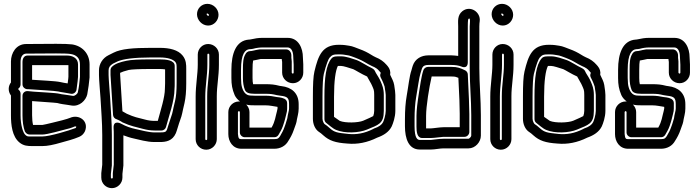

<svg xmlns="http://www.w3.org/2000/svg" viewBox="-20 -736 3635 999"><path d="M97 -413V-297C97 -282 111 -272 122 -272H126C178 -268 265 -264 283 -260C304 -255 321 -254 333 -251C338 -250 344 -249 350 -248C364 -246 376 -257 378 -269C383 -307 386 -327 386 -337V-401C386 -435 355 -447 330 -447H123C105 -447 97 -431 97 -413ZM336 -397V-337C336 -335 335 -322 332 -302C319 -304 306 -306 294 -309C267 -315 199 -317 147 -321V-397H330ZM134 -36H201C226 -36 301 -58 314 -61C336 -66 353 -71 366 -77C372 -80 377 -77 377 -77C377 -76 375 -70 374 -70C337 -56 238 -26 201 -26H146C123 -26 123 -25 113 -33C99 -44 87 -88 87 -136V-249C87 -256 83 -264 78 -268C73 -273 74 -274 78 -277C84 -282 87 -290 87 -297V-416C87 -444 101 -457 116 -457C183 -457 235 -458 272 -458C310 -458 337 -457 348 -455C379 -450 396 -433 396 -401V-336C393 -305 391 -283 385 -256C383 -247 369 -236 360 -237C348 -239 340 -240 335 -241L314 -244C305 -245 297 -246 290 -248C271 -253 193 -256 156 -259L124 -262C111 -263 97 -254 97 -237V-136C97 -105 101 -76 109 -53C114 -43 123 -36 134 -36ZM37 -416V-307C23 -289 20 -262 37 -239V-136C37 -87 43 -25 82 6C103 23 125 24 146 24H201C226 24 257 18 301 5C326 -2 362 -11 392 -24C405 -29 416 -40 422 -53C444 -107 390 -143 345 -123C337 -120 323 -115 303 -110C291 -107 212 -87 201 -86H152C149 -98 147 -116 147 -136V-210C182 -207 266 -202 278 -200C287 -198 296 -195 306 -194L327 -191C331 -190 340 -189 352 -187C394 -180 427 -214 434 -245C440 -276 443 -303 446 -333V-335V-401C446 -457 408 -497 355 -505C338 -507 312 -508 272 -508C235 -508 183 -507 116 -507C64 -507 37 -460 37 -416Z M812 -427H764C702 -427 662 -425 639 -420C605 -413 579 -405 562 -388C557 -383 555 -376 555 -370V-348V-346L568 -142V-140C568 -128 576 -118 588 -115C590 -114 601 -110 615 -101C616 -100 617 -99 618 -99C662 -79 686 -76 722 -66C744 -60 764 -57 784 -57H820C832 -57 842 -66 844 -76C858 -130 888 -211 888 -273C889 -283 889 -292 889 -302V-393C889 -424 842 -427 812 -427ZM838 -274C838 -230 816 -163 801 -107H784C769 -107 752 -109 734 -114C695 -124 680 -126 640 -144C631 -149 625 -153 617 -157L605 -349V-357C613 -361 629 -367 650 -372C664 -375 703 -377 764 -377H812C823 -377 832 -376 839 -375V-302C839 -293 838 -283 838 -274ZM562 193C559 193 557 190 557 188V169L562 125V122V-33C562 -103 556 -170 553 -227C551 -260 545 -327 545 -345V-370C545 -384 551 -395 568 -405L593 -417C621 -429 678 -437 764 -437H812C855 -437 880 -427 892 -414C899 -405 899 -400 899 -377V-302C899 -262 896 -232 891 -211C877 -155 880 -154 870 -127C863 -108 851 -67 849 -62C844 -50 840 -47 811 -47H784C755 -47 715 -58 688 -64C659 -70 635 -79 613 -91C608 -94 569 -114 571 -70C572 -58 572 -45 572 -33V121L567 165V168V188C567 191 564 193 562 193ZM562 243C593 243 617 217 617 188V169L622 125V122V-32C638 -26 658 -19 678 -15C702 -10 744 3 784 3H811C843 3 877 -2 895 -43C900 -54 911 -95 917 -110C929 -142 927 -147 940 -200C946 -227 949 -260 949 -302V-377C949 -399 949 -423 931 -446C907 -477 861 -487 812 -487H764C675 -487 610 -482 571 -462L545 -449C514 -434 495 -403 495 -370V-345C495 -321 501 -256 503 -225C506 -167 512 -100 512 -33V121L507 165V168V188C507 219 532 243 562 243Z M1059 -452C1059 -455 1061 -457 1063 -457C1066 -457 1069 -454 1069 -452V-399C1069 -346 1058 -296 1058 -235V-12C1058 -9 1055 -7 1053 -7C1050 -7 1048 -10 1048 -12V-234C1048 -285 1059 -345 1059 -399ZM1009 -452V-399C1009 -352 998 -291 998 -234V-12C998 19 1023 43 1053 43C1084 43 1108 17 1108 -12V-235C1108 -289 1119 -339 1119 -399V-452C1119 -483 1093 -507 1063 -507C1032 -507 1009 -481 1009 -452ZM1055 -662C1055 -665 1056 -666 1059 -666C1061 -666 1067 -661 1067 -659C1067 -655 1065 -653 1063 -653C1061 -653 1055 -660 1055 -662ZM1005 -662C1005 -632 1031 -603 1063 -603C1094 -603 1117 -630 1117 -659C1117 -690 1090 -716 1059 -716C1029 -716 1005 -692 1005 -662Z M1424 -180V-171C1424 -169 1423 -164 1421 -157C1413 -129 1412 -105 1393 -72H1278V-153C1278 -168 1271 -182 1261 -192C1275 -188 1290 -188 1305 -188H1360C1385 -188 1402 -183 1424 -180ZM1236 38H1407C1438 38 1466 24 1481 -4C1490 -18 1501 -37 1509 -61L1514 -75C1517 -83 1523 -97 1525 -115C1526 -124 1534 -147 1534 -171V-194C1534 -252 1497 -282 1444 -288C1438 -289 1434 -289 1432 -290C1409 -296 1391 -298 1360 -298H1305H1297C1295 -305 1294 -317 1294 -330V-373C1294 -396 1295 -412 1297 -421C1310 -423 1321 -426 1336 -429H1446C1446 -425 1447 -421 1448 -414V-358C1448 -327 1474 -303 1504 -303C1535 -303 1558 -329 1558 -358V-400V-401L1556 -438C1556 -484 1534 -539 1477 -539H1344C1325 -539 1306 -536 1284 -531C1282 -531 1280 -530 1277 -530H1275C1208 -525 1184 -458 1184 -373V-330C1184 -296 1188 -272 1201 -241C1207 -228 1217 -217 1229 -208H1223C1193 -208 1168 -183 1168 -153V-38C1168 0 1191 38 1236 38ZM1496 -435V-447C1496 -465 1484 -479 1469 -479H1334H1330C1303 -475 1293 -470 1280 -470C1269 -470 1260 -461 1257 -454C1245 -434 1244 -410 1244 -373V-330C1244 -307 1247 -287 1254 -269C1260 -253 1277 -248 1305 -248H1360C1389 -248 1399 -246 1420 -241C1426 -240 1432 -239 1439 -238C1476 -234 1484 -226 1484 -194V-171C1484 -159 1477 -141 1475 -121C1474 -116 1469 -101 1466 -91L1461 -77C1454 -57 1448 -46 1438 -29C1431 -18 1427 -12 1407 -12H1236C1225 -12 1220 -14 1218 -39V-153C1218 -155 1221 -158 1223 -158C1226 -158 1228 -154 1228 -153V-47C1228 -32 1242 -22 1253 -22H1408C1418 -22 1426 -28 1430 -36C1436 -47 1445 -60 1452 -80C1465 -118 1463 -119 1470 -144C1473 -154 1474 -162 1474 -171V-200C1474 -210 1468 -218 1460 -222C1444 -230 1425 -230 1421 -231C1402 -235 1383 -238 1360 -238H1305C1285 -238 1274 -239 1266 -243C1244 -254 1235 -288 1235 -311C1235 -317 1234 -323 1234 -330V-373C1234 -457 1256 -478 1278 -480C1285 -480 1290 -481 1296 -482C1314 -487 1331 -489 1344 -489H1477C1491 -489 1506 -476 1506 -437V-436L1508 -399V-358C1508 -355 1506 -353 1504 -353C1501 -353 1498 -356 1498 -358V-416C1498 -422 1496 -433 1496 -435Z M1961 -333C1971 -314 1980 -291 1981 -286C1985 -263 1987 -246 1987 -242V-159C1987 -139 1977 -107 1973 -100C1967 -88 1953 -76 1925 -67C1924 -67 1923 -65 1922 -65C1877 -42 1835 -35 1793 -39C1736 -45 1720 -47 1696 -69C1685 -79 1676 -86 1668 -91C1667 -92 1658 -104 1658 -118V-233C1658 -295 1661 -336 1665 -352C1677 -400 1689 -430 1695 -436C1708 -451 1715 -453 1743 -453C1768 -453 1770 -451 1791 -448C1793 -448 1800 -446 1809 -443C1838 -433 1860 -423 1872 -416C1893 -404 1906 -396 1916 -392C1933 -385 1944 -378 1952 -368L1959 -360C1961 -358 1962 -358 1960 -353C1957 -346 1958 -339 1961 -333ZM2010 -347C2013 -363 2008 -379 1997 -392L1990 -400C1976 -416 1958 -429 1935 -438C1931 -439 1918 -447 1898 -459C1881 -469 1857 -479 1826 -490C1815 -494 1806 -497 1797 -498C1782 -500 1772 -503 1743 -503C1657 -503 1636 -448 1616 -364C1610 -339 1608 -297 1608 -233V-118C1608 -91 1619 -62 1642 -48C1646 -46 1653 -40 1662 -32C1693 -4 1725 7 1788 11C1838 16 1891 6 1943 -20C1977 -32 2004 -50 2018 -78C2025 -93 2037 -127 2037 -159V-242C2037 -253 2035 -269 2031 -294C2028 -312 2019 -328 2010 -347ZM1977 -242C1977 -276 1968 -294 1962 -309C1954 -329 1944 -342 1936 -356L1930 -368C1926 -376 1916 -381 1912 -383C1895 -390 1855 -417 1834 -424C1815 -430 1782 -443 1754 -443C1732 -443 1715 -444 1705 -432C1676 -397 1668 -331 1668 -233V-116C1668 -108 1672 -100 1678 -96C1689 -88 1711 -67 1729 -60C1774 -41 1847 -44 1890 -62C1949 -87 1977 -91 1977 -159ZM1927 -242V-159C1927 -150 1925 -140 1922 -132C1915 -128 1896 -119 1870 -108C1844 -97 1777 -95 1748 -107C1746 -108 1730 -119 1718 -128V-233C1718 -316 1726 -370 1738 -393H1754C1767 -393 1796 -383 1818 -376C1824 -374 1864 -349 1890 -338C1900 -318 1911 -303 1916 -290C1924 -271 1927 -269 1927 -242Z M2287 -14C2262 -14 2231 -8 2223 -8H2164C2153 -8 2137 -15 2137 -79V-116C2137 -161 2140 -199 2145 -229C2154 -280 2161 -335 2168 -355C2177 -380 2174 -398 2209 -398H2329C2350 -398 2367 -395 2380 -390C2380 -390 2414 -373 2414 -413V-599C2414 -631 2416 -637 2418 -638C2430 -648 2424 -609 2424 -599V-381C2424 -297 2432 -214 2432 -137V-30C2432 -24 2421 -14 2418 -14ZM2287 36H2418C2453 36 2482 3 2482 -30V-137C2482 -217 2474 -301 2474 -381V-599C2474 -609 2475 -619 2476 -626C2482 -673 2427 -710 2386 -678C2358 -656 2364 -622 2364 -599V-445C2355 -446 2341 -448 2329 -448H2209C2172 -448 2140 -430 2128 -395C2125 -388 2124 -380 2121 -371C2110 -340 2105 -287 2096 -237C2090 -203 2087 -163 2087 -116V-79C2087 -15 2106 42 2164 42H2223C2242 42 2269 36 2287 36ZM2176 -18H2223C2242 -18 2277 -24 2287 -24H2397C2412 -24 2422 -38 2422 -49V-143C2422 -179 2419 -247 2414 -349C2414 -358 2407 -367 2400 -370C2375 -382 2361 -388 2329 -388H2207C2196 -388 2186 -380 2183 -371C2172 -339 2165 -284 2160 -254C2152 -203 2147 -163 2147 -133V-77C2147 -51 2150 -18 2176 -18ZM2226 -338H2329C2353 -338 2352 -335 2365 -331C2370 -240 2372 -176 2372 -144V-74H2287C2268 -74 2233 -68 2223 -68H2197V-77V-133C2197 -183 2213 -282 2226 -338Z M2592 -452C2592 -455 2594 -457 2596 -457C2599 -457 2602 -454 2602 -452V-399C2602 -346 2591 -296 2591 -235V-12C2591 -9 2588 -7 2586 -7C2583 -7 2581 -10 2581 -12V-234C2581 -285 2592 -345 2592 -399ZM2542 -452V-399C2542 -352 2531 -291 2531 -234V-12C2531 19 2556 43 2586 43C2617 43 2641 17 2641 -12V-235C2641 -289 2652 -339 2652 -399V-452C2652 -483 2626 -507 2596 -507C2565 -507 2542 -481 2542 -452ZM2588 -662C2588 -665 2589 -666 2592 -666C2594 -666 2600 -661 2600 -659C2600 -655 2598 -653 2596 -653C2594 -653 2588 -660 2588 -662ZM2538 -662C2538 -632 2564 -603 2596 -603C2627 -603 2650 -630 2650 -659C2650 -690 2623 -716 2592 -716C2562 -716 2538 -692 2538 -662Z M3054 -333C3064 -314 3073 -291 3074 -286C3078 -263 3080 -246 3080 -242V-159C3080 -139 3070 -107 3066 -100C3060 -88 3046 -76 3018 -67C3017 -67 3016 -65 3015 -65C2970 -42 2928 -35 2886 -39C2829 -45 2813 -47 2789 -69C2778 -79 2769 -86 2761 -91C2760 -92 2751 -104 2751 -118V-233C2751 -295 2754 -336 2758 -352C2770 -400 2782 -430 2788 -436C2801 -451 2808 -453 2836 -453C2861 -453 2863 -451 2884 -448C2886 -448 2893 -446 2902 -443C2931 -433 2953 -423 2965 -416C2986 -404 2999 -396 3009 -392C3026 -385 3037 -378 3045 -368L3052 -360C3054 -358 3055 -358 3053 -353C3050 -346 3051 -339 3054 -333ZM3103 -347C3106 -363 3101 -379 3090 -392L3083 -400C3069 -416 3051 -429 3028 -438C3024 -439 3011 -447 2991 -459C2974 -469 2950 -479 2919 -490C2908 -494 2899 -497 2890 -498C2875 -500 2865 -503 2836 -503C2750 -503 2729 -448 2709 -364C2703 -339 2701 -297 2701 -233V-118C2701 -91 2712 -62 2735 -48C2739 -46 2746 -40 2755 -32C2786 -4 2818 7 2881 11C2931 16 2984 6 3036 -20C3070 -32 3097 -50 3111 -78C3118 -93 3130 -127 3130 -159V-242C3130 -253 3128 -269 3124 -294C3121 -312 3112 -328 3103 -347ZM3070 -242C3070 -276 3061 -294 3055 -309C3047 -329 3037 -342 3029 -356L3023 -368C3019 -376 3009 -381 3005 -383C2988 -390 2948 -417 2927 -424C2908 -430 2875 -443 2847 -443C2825 -443 2808 -444 2798 -432C2769 -397 2761 -331 2761 -233V-116C2761 -108 2765 -100 2771 -96C2782 -88 2804 -67 2822 -60C2867 -41 2940 -44 2983 -62C3042 -87 3070 -91 3070 -159ZM3020 -242V-159C3020 -150 3018 -140 3015 -132C3008 -128 2989 -119 2963 -108C2937 -97 2870 -95 2841 -107C2839 -108 2823 -119 2811 -128V-233C2811 -316 2819 -370 2831 -393H2847C2860 -393 2889 -383 2911 -376C2917 -374 2957 -349 2983 -338C2993 -318 3004 -303 3009 -290C3017 -271 3020 -269 3020 -242Z M3436 -180V-171C3436 -169 3435 -164 3433 -157C3425 -129 3424 -105 3405 -72H3290V-153C3290 -168 3283 -182 3273 -192C3287 -188 3302 -188 3317 -188H3372C3397 -188 3414 -183 3436 -180ZM3248 38H3419C3450 38 3478 24 3493 -4C3502 -18 3513 -37 3521 -61L3526 -75C3529 -83 3535 -97 3537 -115C3538 -124 3546 -147 3546 -171V-194C3546 -252 3509 -282 3456 -288C3450 -289 3446 -289 3444 -290C3421 -296 3403 -298 3372 -298H3317H3309C3307 -305 3306 -317 3306 -330V-373C3306 -396 3307 -412 3309 -421C3322 -423 3333 -426 3348 -429H3458C3458 -425 3459 -421 3460 -414V-358C3460 -327 3486 -303 3516 -303C3547 -303 3570 -329 3570 -358V-400V-401L3568 -438C3568 -484 3546 -539 3489 -539H3356C3337 -539 3318 -536 3296 -531C3294 -531 3292 -530 3289 -530H3287C3220 -525 3196 -458 3196 -373V-330C3196 -296 3200 -272 3213 -241C3219 -228 3229 -217 3241 -208H3235C3205 -208 3180 -183 3180 -153V-38C3180 0 3203 38 3248 38ZM3508 -435V-447C3508 -465 3496 -479 3481 -479H3346H3342C3315 -475 3305 -470 3292 -470C3281 -470 3272 -461 3269 -454C3257 -434 3256 -410 3256 -373V-330C3256 -307 3259 -287 3266 -269C3272 -253 3289 -248 3317 -248H3372C3401 -248 3411 -246 3432 -241C3438 -240 3444 -239 3451 -238C3488 -234 3496 -226 3496 -194V-171C3496 -159 3489 -141 3487 -121C3486 -116 3481 -101 3478 -91L3473 -77C3466 -57 3460 -46 3450 -29C3443 -18 3439 -12 3419 -12H3248C3237 -12 3232 -14 3230 -39V-153C3230 -155 3233 -158 3235 -158C3238 -158 3240 -154 3240 -153V-47C3240 -32 3254 -22 3265 -22H3420C3430 -22 3438 -28 3442 -36C3448 -47 3457 -60 3464 -80C3477 -118 3475 -119 3482 -144C3485 -154 3486 -162 3486 -171V-200C3486 -210 3480 -218 3472 -222C3456 -230 3437 -230 3433 -231C3414 -235 3395 -238 3372 -238H3317C3297 -238 3286 -239 3278 -243C3256 -254 3247 -288 3247 -311C3247 -317 3246 -323 3246 -330V-373C3246 -457 3268 -478 3290 -480C3297 -480 3302 -481 3308 -482C3326 -487 3343 -489 3356 -489H3489C3503 -489 3518 -476 3518 -437V-436L3520 -399V-358C3520 -355 3518 -353 3516 -353C3513 -353 3510 -356 3510 -358V-416C3510 -422 3508 -433 3508 -435Z"/></svg>

Font: Squarish
Style: Fog
Weight: 400
Foundry: Cannot Into Space Fonts
Version: Version 0.272